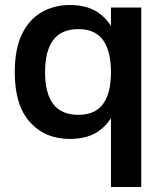

<svg xmlns="http://www.w3.org/2000/svg" viewBox="-20 -545 660 767"><path d="M423.3 -515H544.3V202H423.3ZM259 10Q160 10 99.5 -57.2Q39 -124.3 39 -256.3Q39 -349.3 67.7 -408.5Q96.3 -467.7 146.5 -496.3Q196.7 -525 259 -525Q334 -525 379.7 -489.5Q425.3 -454 446 -393.5Q466.7 -333 466.7 -256.3Q466.7 -180.7 446 -120.5Q425.3 -60.3 379.7 -25.2Q334 10 259 10ZM293.3 -86.3Q359.7 -86.3 391.5 -129.5Q423.3 -172.7 423.3 -257Q423.3 -341.3 391.5 -385Q359.7 -428.7 293.3 -428.7Q225 -428.7 192.5 -385Q160 -341.3 160 -257Q160 -172.7 192.5 -129.5Q225 -86.3 293.3 -86.3Z"/></svg>

Font: Asta Sans Light
Style: Regular
Weight: 300
Designer: 42dot
Version: Version 1.000